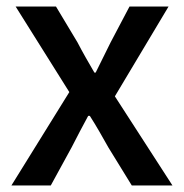

<svg xmlns="http://www.w3.org/2000/svg" viewBox="-20 -570 566 590"><path d="M15 0H136L200 -117C217 -150 234 -183 251 -214H256C276 -183 295 -149 313 -117L385 0H510L333 -274L498 -550H378L320 -440C305 -409 289 -378 274 -347H270C252 -378 234 -409 218 -440L152 -550H28L193 -287Z"/></svg>

Font: Noto Sans JP Medium
Style: Regular
Weight: 500
Designer: Ryoko NISHIZUKA  (kana, bopomofo & ideographs); Paul D. Hunt (Latin, Greek & Cyrillic); Sandoll Communications , Soo-you
Foundry: Adobe
Version: Version 2.002;hotconv 1.0.116;makeotfexe 2.5.65601